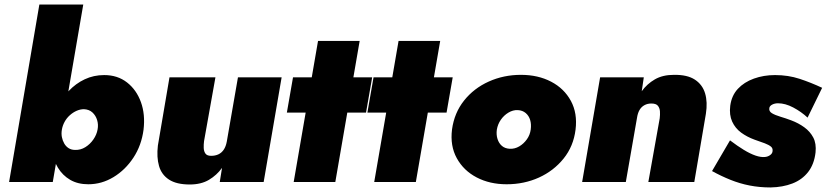

<svg xmlns="http://www.w3.org/2000/svg" viewBox="-20 -800 3634 844"><path d="M346 -780H153L20 0H212ZM611 -230Q619 -297 599.5 -351Q580 -405 538.5 -437.5Q497 -470 438 -470Q392 -470 352.5 -451.5Q313 -433 282 -400Q251 -367 231.5 -324Q212 -281 205 -231Q199 -184 206.5 -140.5Q214 -97 234.5 -63Q255 -29 288.5 -9.5Q322 10 368 10Q427 10 479 -21.5Q531 -53 566.5 -107Q602 -161 611 -230ZM409 -231Q405 -208 390.5 -187Q376 -166 355 -153Q334 -140 310 -141Q294 -141 282 -148.5Q270 -156 262.5 -169Q255 -182 252 -197.5Q249 -213 252 -230Q255 -248 264 -264.5Q273 -281 287 -293.5Q301 -306 317 -313Q333 -320 349 -320Q372 -319 386.5 -305.5Q401 -292 407 -272Q413 -252 409 -231Z M877 -180 927 -460H725L674 -160Q668 -109 679 -70.5Q690 -32 723 -10.5Q756 11 814 11Q864 11 898.5 -9.5Q933 -30 956 -62L946 0H1139L1218 -460H1026L977 -178Q973 -156 963.5 -142Q954 -128 940 -121.5Q926 -115 908 -115Q890 -115 883 -125Q876 -135 875.5 -150Q875 -165 877 -180Z M1268 -460 1241 -305H1589L1616 -460ZM1378 -620 1271 0H1454L1561 -620Z M1622 -460 1595 -305H1943L1970 -460ZM1732 -620 1625 0H1808L1915 -620Z M1967 -231Q1958 -159 1988 -104.5Q2018 -50 2075.5 -20Q2133 10 2207 10Q2284 10 2349 -19.5Q2414 -49 2457.5 -103Q2501 -157 2510 -230Q2519 -302 2489.5 -356.5Q2460 -411 2402.5 -441Q2345 -471 2270 -471Q2194 -471 2128.5 -441.5Q2063 -412 2020 -358Q1977 -304 1967 -231ZM2164 -230Q2168 -254 2181.5 -273.5Q2195 -293 2215 -305Q2235 -317 2256 -316Q2277 -315 2291 -303Q2305 -291 2310.5 -272.5Q2316 -254 2313 -231Q2310 -207 2296 -187.5Q2282 -168 2262.5 -156.5Q2243 -145 2221 -146Q2200 -147 2186.5 -158.5Q2173 -170 2167 -189Q2161 -208 2164 -230Z M2880 -280 2830 0H3032L3083 -300Q3091 -351 3079.5 -389.5Q3068 -428 3034.5 -450Q3001 -472 2942 -471Q2893 -471 2858.5 -451Q2824 -431 2801 -399L2810 -460H2618L2539 0H2731L2780 -281Q2783 -302 2791 -316Q2799 -330 2812.5 -337.5Q2826 -345 2843 -345Q2864 -345 2872 -335Q2880 -325 2881 -310.5Q2882 -296 2880 -280Z M3189 -183 3110 -48Q3150 -26 3191 -9.5Q3232 7 3275.5 15.5Q3319 24 3367 24Q3421 23 3463.5 6.5Q3506 -10 3532.5 -44Q3559 -78 3565 -130Q3569 -169 3555 -195.5Q3541 -222 3515.5 -240.5Q3490 -259 3458 -271Q3434 -280 3410.5 -287Q3387 -294 3373 -302.5Q3359 -311 3362 -326Q3364 -335 3375 -340.5Q3386 -346 3400 -346Q3432 -346 3467 -327.5Q3502 -309 3530 -283L3594 -414Q3545 -437 3495 -453.5Q3445 -470 3387 -470Q3337 -470 3294 -454.5Q3251 -439 3223.5 -409.5Q3196 -380 3190 -335Q3185 -295 3198.5 -265.5Q3212 -236 3238 -217Q3264 -198 3297 -186Q3324 -177 3342 -170Q3360 -163 3369 -155.5Q3378 -148 3376 -135Q3375 -125 3365 -118Q3355 -111 3343 -110Q3325 -108 3301.5 -116Q3278 -124 3250 -141Q3222 -158 3189 -183Z"/></svg>

Font: Jost Black
Style: Italic
Weight: 900
Italic angle: -5°
Version: Version 3.710